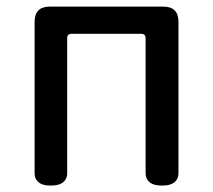

<svg xmlns="http://www.w3.org/2000/svg" viewBox="-20 -539 657 593"><path d="M177.7 21.5Q165 34.2 136.7 34.2Q108.4 34.2 96.7 21.5Q86.9 12.7 86.9 -3.9V-471.7Q86.9 -495.1 98.6 -506.8Q110.4 -518.6 133.8 -518.6H484.4Q507.8 -518.6 519.5 -506.8Q531.2 -495.1 531.2 -471.7V-3.9Q531.2 11.7 521.5 21.5Q508.8 34.2 480.5 34.2Q452.1 34.2 439.5 21.5Q429.7 11.7 429.7 -3.9V-420.9Q429.7 -427.7 426.3 -431.2Q422.9 -434.6 416 -434.6H202.1Q194.3 -434.6 190.9 -431.2Q187.5 -427.7 187.5 -420.9V-3.9Q187.5 11.7 177.7 21.5Z"/></svg>

Font: TaiwanPearl
Style: Regular
Weight: 400
Version: Version 2.102